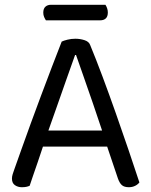

<svg xmlns="http://www.w3.org/2000/svg" viewBox="-20 -775 632 803"><path d="M298 -545H294Q279 -503 258.5 -445Q238 -387 216.5 -325.5Q195 -264 176 -211L171 -196Q165 -178 156 -151Q147 -124 137 -94.5Q127 -65 118 -39.5Q109 -14 104 2Q97 5 89.5 6.5Q82 8 71 8Q55 8 42.5 -0.5Q30 -9 30 -28Q30 -37 33 -46.5Q36 -56 40 -67Q52 -101 69.5 -150Q87 -199 108 -257Q129 -315 152 -376Q175 -437 197 -495Q219 -553 238 -601Q246 -605 262 -609Q278 -613 295 -613Q315 -613 333.5 -607Q352 -601 357 -587Q381 -529 408.5 -455.5Q436 -382 464 -302.5Q492 -223 517.5 -148Q543 -73 563 -12Q556 -3 544.5 2.5Q533 8 519 8Q500 8 490 -0.5Q480 -9 473 -29L418 -192L410 -220Q390 -281 368.5 -343Q347 -405 328.5 -458Q310 -511 298 -545ZM132 -162 158 -229H437L453 -162ZM399 -690H172Q168 -696 164.5 -704Q161 -712 161 -722Q161 -739 170 -747Q179 -755 193 -755H421Q425 -749 428 -740.5Q431 -732 431 -723Q431 -706 422.5 -698Q414 -690 399 -690Z"/></svg>

Font: Baloo Bhaijaan 2
Style: Regular
Weight: 400
Designer: Sanskriti Dholi, Noopur Datye and Ek Type
Foundry: Ek Type
Version: Version 1.701